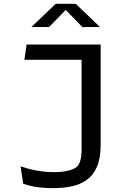

<svg xmlns="http://www.w3.org/2000/svg" viewBox="-20 -960 660 992"><path d="M500 -208.5V-730H117.5L106 -651H401.5V-192C401.5 -138 392 -110 375 -96.5C358.5 -83.5 319.5 -70.5 262 -70.5C193 -70.5 139.5 -83 86 -100.5L100 -10.5C137 2 180.5 12 254 12C391 12 500 -28.5 500 -208.5ZM142 -820H233L319.5 -908.5L406 -820H497L371 -940.5H268Z"/></svg>

Font: Monaspace Argon
Style: Regular
Weight: 400
Designer: Riley Cran & the Lettermatic Team
Foundry: Lettermatic
Version: Version 1.200 (Monaspace Argon)